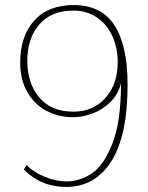

<svg xmlns="http://www.w3.org/2000/svg" viewBox="-20 -730 585 760"><path d="M74 -59 85 -76Q113 -49 156.5 -30.5Q200 -12 245 -12Q295 -12 342.5 -43Q390 -74 424.5 -160.5Q459 -247 459 -401Q449 -358 418.5 -327.5Q388 -297 348 -281.5Q308 -266 269 -266Q212 -266 164.5 -291Q117 -316 88.5 -365Q60 -414 60 -482Q60 -587 115.5 -648.5Q171 -710 272 -710Q381 -710 433 -630Q485 -550 485 -395Q485 -193 420.5 -91.5Q356 10 242 10Q143 10 74 -59ZM446 -484Q446 -539 425.5 -585.5Q405 -632 365 -660Q325 -688 270 -688Q183 -688 135.5 -633Q88 -578 88 -490Q88 -400 135.5 -344Q183 -288 270 -288Q349 -288 397.5 -342.5Q446 -397 446 -484Z"/></svg>

Font: Trirong Thin
Style: Regular
Weight: 250
Designer: Katatrad Team
Foundry: CadsonDemak
Version: Version 1.001